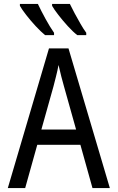

<svg xmlns="http://www.w3.org/2000/svg" viewBox="-20 -964 603 984"><path d="M20 0 231 -716H331L543 0H454L392 -222H171L109 0ZM254 -521 192 -300H370L308 -521Q302 -542 294 -572.5Q286 -603 280 -631Q275 -603 267 -572Q259 -541 254 -521ZM376 -784Q354 -801 328 -829.5Q302 -858 279.5 -887Q257 -916 247 -934V-944H338Q348 -923 362.5 -896Q377 -869 392.5 -842Q408 -815 422 -796V-784ZM211 -784Q189 -802 163 -830Q137 -858 114.5 -887Q92 -916 82 -934V-944H174Q191 -908 213.5 -867Q236 -826 257 -796V-784Z"/></svg>

Font: Noto Sans Mono SemiCondensed
Style: Regular
Weight: 400
Width: 4
Designer: Monotype Design Team
Foundry: Monotype Imaging Inc.
Version: Version 2.014